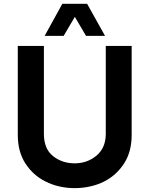

<svg xmlns="http://www.w3.org/2000/svg" viewBox="-20 -974 784 1006"><path d="M372.1 -885.7Q386.7 -861.3 430.7 -786.1Q456.1 -786.1 530.3 -786.1Q506.8 -828.1 436.5 -954.1Q430.7 -954.1 412.1 -954.1Q385.7 -954.1 306.6 -954.1Q284.2 -912.1 213.9 -786.1Q238.3 -786.1 313.5 -786.1Q328.1 -810.5 372.1 -885.7ZM534.2 -733.4Q534.2 -618.2 534.2 -272.5Q534.2 -200.2 486.3 -159.2Q437.5 -118.2 371.1 -118.2Q305.7 -118.2 257.8 -156.2Q210 -194.3 210 -272.5Q210 -425.8 210 -733.4Q175.8 -733.4 73.2 -733.4Q73.2 -720.7 73.2 -681.6Q73.2 -578.1 73.2 -267.6Q73.2 -178.7 113.3 -117.2Q153.3 -55.7 217.8 -23.4Q252 -5.9 291 2.9Q330.1 11.7 371.1 11.7Q413.1 11.7 452.1 2.9Q492.2 -5.9 526.4 -23.4Q589.8 -55.7 629.9 -117.2Q669.9 -178.7 669.9 -267.6Q669.9 -422.9 669.9 -733.4Q635.7 -733.4 534.2 -733.4Z"/></svg>

Font: BM-Biotif
Style: Bold
Weight: 400
Designer: Deni Anggara
Version: Version 1.000;PS 001.000;hotconv 1.0.88;makeotf.lib2.5.64776